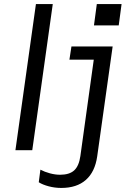

<svg xmlns="http://www.w3.org/2000/svg" viewBox="-20 -740 640 946"><path d="M282 186Q250 186 220 178Q190 170 171 158L179 96Q200 107 226 114Q252 121 276 121Q322 121 345.5 99.5Q369 78 376 29L442 -446H322L332 -511H535L459 30Q448 107 403 146.5Q358 186 282 186ZM56 0 157 -720H240L139 0ZM443 -615 457 -720H579L565 -615Z"/></svg>

Font: Chivo Mono Medium Light
Style: Italic
Weight: 300
Italic angle: -8.05°
Monospace: yes
Version: Version 1.008